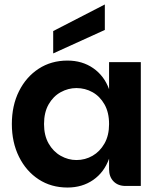

<svg xmlns="http://www.w3.org/2000/svg" viewBox="-20 -832 718 859"><path d="M282 7Q209 7 153 -29.5Q97 -66 65 -130.5Q33 -195 33 -277Q33 -360 65 -424Q97 -488 153 -524.5Q209 -561 282 -561Q348 -561 397 -527Q446 -493 468 -433V-554H610V0H542Q508 0 488 -20.5Q468 -41 468 -75V-122Q446 -61 397 -27Q348 7 282 7ZM322 -116Q361 -116 394 -135Q427 -154 447.5 -190Q468 -226 468 -277Q468 -329 447.5 -365Q427 -401 394 -419.5Q361 -438 322 -438Q285 -438 251.5 -419.5Q218 -401 197.5 -365Q177 -329 177 -277Q177 -226 197.5 -190Q218 -154 251.5 -135Q285 -116 322 -116ZM449 -812V-698L218 -593V-693Z"/></svg>

Font: Parkinsans Light SemiBold
Style: Regular
Weight: 600
Version: Version 1.000